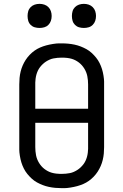

<svg xmlns="http://www.w3.org/2000/svg" viewBox="-20 -968 640 996"><path d="M300 8Q283 8 266.5 6.5Q250 5 233.5 1.5Q217 -2 201.5 -8Q186 -14 171.5 -22Q157 -30 144.5 -41.5Q132 -53 121.5 -66Q111 -79 103.5 -94Q96 -109 91 -125Q86 -141 83 -160Q80 -179 80 -191V-530Q80 -547 81.5 -563.5Q83 -580 87 -596.5Q91 -613 97.5 -628Q104 -643 113 -657Q122 -671 134 -683.5Q146 -696 159.5 -705.5Q173 -715 188 -721.5Q203 -728 219.5 -732.5Q236 -737 255 -740Q274 -743 286 -743H300Q317 -743 333.5 -741.5Q350 -740 366.5 -736.5Q383 -733 398.5 -727Q414 -721 428.5 -713Q443 -705 455.5 -693.5Q468 -682 478.5 -669Q489 -656 496.5 -641Q504 -626 509 -610Q514 -594 517 -575Q520 -556 520 -545V-205Q520 -188 518.5 -171.5Q517 -155 513 -138.5Q509 -122 502.5 -107Q496 -92 487 -78Q478 -64 466 -51.5Q454 -39 440.5 -29.5Q427 -20 412 -13.5Q397 -7 380.5 -2.5Q364 2 345 5Q326 8 315 8ZM437 -404V-530Q437 -541 436 -551.5Q435 -562 433 -572.5Q431 -583 427 -593Q423 -603 417.5 -612Q412 -621 405 -629Q398 -637 389.5 -643.5Q381 -650 371.5 -655Q362 -660 351.5 -663Q341 -666 329 -667.5Q317 -669 310 -669H300Q289 -669 278.5 -668Q268 -667 257.5 -665Q247 -663 237 -658.5Q227 -654 218.5 -648.5Q210 -643 202 -635.5Q194 -628 187.5 -619.5Q181 -611 176.5 -601.5Q172 -592 169 -581.5Q166 -571 164.5 -559Q163 -547 163 -540V-404ZM291 -66H300Q311 -66 321.5 -67Q332 -68 342.5 -70Q353 -72 363 -76.5Q373 -81 381.5 -86.5Q390 -92 398 -99.5Q406 -107 412.5 -115.5Q419 -124 423.5 -133.5Q428 -143 431 -153.5Q434 -164 435.5 -176Q437 -188 437 -196V-331H163V-205Q163 -194 164 -183.5Q165 -173 167 -162.5Q169 -152 173 -142Q177 -132 182.5 -123Q188 -114 195 -106Q202 -98 210.5 -91.5Q219 -85 228.5 -80Q238 -75 248.5 -72Q259 -69 271 -67.5Q283 -66 291 -66ZM415 -823Q402 -823 390 -826.5Q378 -830 369 -839Q360 -848 356.5 -860Q353 -872 353 -885Q353 -898 356.5 -910Q360 -922 369 -931Q378 -940 390 -944Q402 -948 415 -948Q428 -948 440 -944Q452 -940 461 -931Q470 -922 474 -910Q478 -898 478 -885Q478 -872 474 -860Q470 -848 461 -839Q452 -830 440 -826.5Q428 -823 415 -823ZM185 -823Q172 -823 160 -826.5Q148 -830 139 -839Q130 -848 126.5 -860Q123 -872 123 -885Q123 -898 126.5 -910Q130 -922 139 -931Q148 -940 160 -944Q172 -948 185 -948Q198 -948 210 -944Q222 -940 231 -931Q240 -922 244 -910Q248 -898 248 -885Q248 -872 244 -860Q240 -848 231 -839Q222 -830 210 -826.5Q198 -823 185 -823Z"/></svg>

Font: R Plex Mono
Style: Regular
Weight: 400
Monospace: yes
Designer: Belleve Invis
Foundry: Belleve Invis
Version: Version 31.8.0